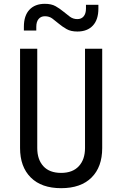

<svg xmlns="http://www.w3.org/2000/svg" viewBox="-20 -975 640 1005"><path d="M300 10Q197 10 141 -46Q85 -102 85 -200V-720H175V-200Q175 -140 207 -105Q239 -70 300 -70Q360 -70 392.5 -105Q425 -140 425 -200V-720H515V-200Q515 -101 459 -45.5Q403 10 300 10ZM385 -875Q406 -875 418 -889.5Q430 -904 430 -930V-950H495V-930Q495 -872 466 -841Q437 -810 385 -810Q351 -810 329 -822.5Q307 -835 289 -850Q271 -865 254.5 -877.5Q238 -890 215 -890Q194 -890 182 -875.5Q170 -861 170 -835V-815H105V-835Q105 -893 134 -924Q163 -955 215 -955Q249 -955 271 -942.5Q293 -930 311 -915Q329 -900 346 -887.5Q363 -875 385 -875Z"/></svg>

Font: JetBrainsMono NF
Style: Regular
Weight: 400
Monospace: yes
Designer: Philipp Nurullin, Konstantin Bulenkov
Foundry: JetBrains
Version: Version 1.0.2; ttfautohint (v1.8.3)